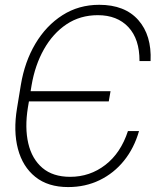

<svg xmlns="http://www.w3.org/2000/svg" viewBox="-20 -757 638 787"><path d="M259.3 9.8Q176.8 9.8 124.8 -32Q72.8 -73.7 53.5 -146.7Q34.2 -219.7 49.8 -313.5L65.4 -408.7Q81.1 -503.9 125.2 -578.1Q169.4 -652.3 236.1 -694.8Q302.7 -737.3 386.7 -737.3Q491.7 -737.3 546.9 -674.8Q602.1 -612.3 597.2 -506.8H551.8Q552.2 -596.7 506.3 -645.8Q460.4 -694.8 380.9 -694.8Q308.6 -694.8 252.7 -657.5Q196.8 -620.1 160.2 -555.2Q123.5 -490.2 109.4 -407.2L105.5 -383.3H433.1L425.8 -341.3H98.6L94.2 -315.4Q81.1 -233.4 95.9 -169.4Q110.8 -105.5 153.8 -68.8Q196.8 -32.2 267.6 -32.2Q348.6 -32.2 411.9 -81.1Q475.1 -129.9 504.4 -219.7H549.8Q529.8 -149.9 488.3 -98.4Q446.8 -46.9 388.4 -18.6Q330.1 9.8 259.3 9.8Z"/></svg>

Font: Inter Display Extra Light
Style: Italic
Weight: 200
Italic angle: -9.39999°
Designer: Rasmus Andersson
Foundry: rsms
Version: Version 4.000;git-4fc901f